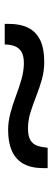

<svg xmlns="http://www.w3.org/2000/svg" viewBox="268 -800 217 792"><g transform="rotate(90 376.0 -404.5)"><path d="M516 -330Q483 -330 447 -339.5Q411 -349 375.5 -362.5Q340 -376 306 -385.5Q272 -395 241 -395Q210 -395 193.5 -384.5Q177 -374 170.5 -356Q164 -338 164 -316H79V-333Q79 -381 95.5 -413.5Q112 -446 146.5 -462.5Q181 -479 235 -479Q274 -479 309 -469Q344 -459 377 -446Q410 -433 443 -422.5Q476 -412 511 -412Q543 -412 559.5 -422.5Q576 -433 582 -451.5Q588 -470 590 -493H674V-475Q674 -426 656.5 -394Q639 -362 604 -346Q569 -330 516 -330Z"/></g></svg>

Font: Matangi SemiBold
Style: Regular
Weight: 600
Designer: Prashant Pant
Foundry: The Graphic Ant
Version: Version 3.002